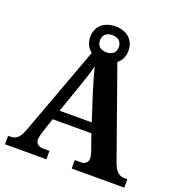

<svg xmlns="http://www.w3.org/2000/svg" viewBox="-153 -1005 1059 1133"><g transform="rotate(20 376.5 -438.5)"><path d="M4 0H264V-53H222C199 -53 177 -66 177 -92C177 -108 184 -133 189 -149L218 -235H461L496 -135C500 -124 505 -108 505 -92C505 -64 482 -53 462 -53H423V0H753V-53H735C703 -53 679 -69 659 -125L461 -683C485 -701 500 -730 500 -768C500 -839 447 -877 380 -877C313 -877 260 -839 260 -768C260 -729 276 -700 301 -682L96 -126C74 -66 52 -53 16 -53H4ZM380 -714C345 -715 321 -731 321 -768C321 -807 348 -822 380 -822C412 -822 439 -807 439 -768C439 -729 412 -714 380 -714ZM239 -296 298 -465C314 -511 334 -571 345 -613C356 -566 374 -505 388 -460L441 -296Z"/></g></svg>

Font: Noto Serif Test
Style: Bold
Weight: 700
Version: Version 1.000